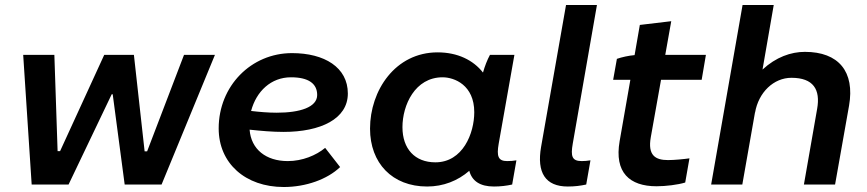

<svg xmlns="http://www.w3.org/2000/svg" viewBox="-20 -740 3479 770"><path d="M107 0H255L428 -362H432L480 0H628L842 -520H718L570 -133H560L517 -520H398L221 -134H211L198 -520H73Z M1118 10C1207 10 1293 -21 1344 -70L1284 -147C1248 -117 1193 -94 1134 -94C1047 -94 987 -141 981 -220C1027 -215 1073 -211 1117 -211C1266 -211 1375 -263 1375 -365C1375 -470 1281 -527 1151 -527C987 -527 857 -395 857 -225C857 -85 964 10 1118 10ZM987 -295C1008 -374 1067 -430 1147 -430C1217 -430 1252 -405 1252 -359C1252 -310 1183 -288 1090 -288C1056 -288 1021 -291 987 -295Z M1961 8C1987 8 2012 5 2034 0L2051 -97C2039 -95 2027 -94 2014 -94C1978 -94 1971 -113 1980 -164L2043 -520H1945C1934 -500 1924 -474 1917 -449C1878 -499 1815 -530 1735 -530C1565 -530 1464 -377 1464 -224C1464 -86 1553 8 1693 8C1758 8 1816 -15 1862 -55C1873 -14 1905 8 1961 8ZM1755 -430C1802 -430 1882 -399 1882 -290C1882 -205 1836 -89 1726 -89C1644 -89 1594 -143 1594 -230C1594 -318 1644 -430 1755 -430Z M2257 8C2285 8 2308 5 2331 0L2348 -97C2336 -95 2324 -94 2313 -94C2274 -94 2268 -113 2277 -164L2374 -720H2250L2150 -151C2132 -48 2167 8 2257 8Z M2613 7C2650 7 2699 1 2728 -8L2745 -105C2725 -102 2684 -98 2659 -98C2608 -98 2577 -117 2590 -190L2631 -420H2794L2811 -520H2648L2672 -655L2546 -640L2525 -519C2502 -517 2474 -511 2454 -504L2439 -420H2508L2465 -174C2443 -48 2505 7 2613 7Z M2832 0H2957L3008 -290V-288C3022 -370 3083 -428 3154 -428C3242 -428 3271 -381 3257 -303L3204 0H3329L3385 -316C3409 -453 3343 -532 3208 -532C3152 -532 3092 -511 3038 -461L3083 -720H2958Z"/></svg>

Font: Fixel Display SemiBold
Style: Italic
Weight: 600
Italic angle: -10°
Designer: AlfaBravo + MacPaw
Foundry: Kyrylo Tkachov, Marchela Mozhyna, Serhii Makarenko, Maria Weinstein, Zakhar Kryvoshyya
Version: Version 1.210;Glyphs 3.2 (3217)